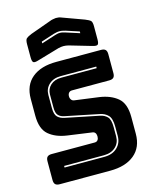

<svg xmlns="http://www.w3.org/2000/svg" viewBox="-140 -1069 930 1161"><g transform="rotate(-15 325.0 -488.5)"><path d="M403 0H87Q68 0 59.5 -8.5Q51 -17 51 -36V-153Q51 -172 59.5 -180.5Q68 -189 87 -189H356Q369 -189 375.5 -197.5Q382 -206 382 -218Q382 -235 375.5 -243Q369 -251 356 -252L206 -273Q136 -283 93.5 -319Q51 -355 51 -439V-544Q51 -629 106 -674.5Q161 -720 258 -720H538Q557 -720 565.5 -711.5Q574 -703 574 -684V-565Q574 -546 565.5 -537.5Q557 -529 538 -529H305Q292 -529 285 -520.5Q278 -512 278 -499Q278 -486 285 -477Q292 -468 305 -467L454 -447Q524 -437 567 -401Q610 -365 610 -281V-176Q610 -91 554.5 -45.5Q499 0 403 0ZM484 -630H262Q216 -630 188 -604.5Q160 -579 160 -539V-457Q160 -416 176.5 -400.5Q193 -385 219 -380L430 -337Q458 -331 474.5 -313.5Q491 -296 491 -249V-191Q491 -151 463.5 -125.5Q436 -100 390 -100H141V-90H390Q441 -90 471 -118.5Q501 -147 501 -191V-249Q501 -301 481.5 -321Q462 -341 432 -347L221 -390Q198 -394 184 -408Q170 -422 170 -457V-539Q170 -574 195 -597Q220 -620 262 -620H484ZM293 -797 156 -757Q131 -749 123 -755Q115 -761 115 -788V-869Q115 -896 123.5 -904Q132 -912 156 -922L284 -968Q293 -972 303.5 -974Q314 -976 323 -977Q332 -977 340 -976Q348 -975 355 -972L492 -922Q517 -912 525.5 -904Q534 -896 534 -869V-788Q534 -761 526 -755Q518 -749 492 -757L355 -797Q338 -801 324 -801Q310 -801 293 -797ZM443 -850V-861L360 -888Q351 -890 343 -892Q335 -894 324 -894Q313 -894 305 -892Q297 -890 288 -888L205 -861V-850L292 -878Q299 -880 306.5 -882Q314 -884 324 -884Q334 -884 341.5 -882Q349 -880 356 -878Z"/></g></svg>

Font: Bungee Inline
Style: Regular
Weight: 400
Designer: David Jonathan Ross
Foundry: David Jonathan Ross
Version: Version 1.001;PS 1.0;hotconv 1.0.72;makeotf.lib2.5.5900